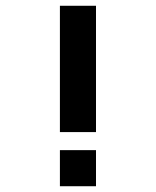

<svg xmlns="http://www.w3.org/2000/svg" viewBox="-20 -645 540 665"><path d="M187.5 -625H312.5V-187.5H187.5ZM187.5 -125H312.5V0H187.5Z"/></svg>

Font: NeoDunggeunmo Code
Style: Regular
Weight: 400
Monospace: yes
Version: Version 1.600